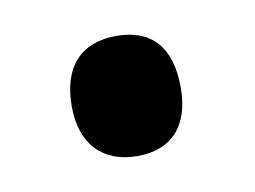

<svg xmlns="http://www.w3.org/2000/svg" viewBox="-34 -470 313 236"><g transform="rotate(-10 122.0 -352.0)"><path d="M53 -351C53 -304 79 -277 122 -277C164 -277 189 -302 189 -351C189 -402 165 -427 122 -427C77 -427 53 -400 53 -351Z"/></g></svg>

Font: Noto Sans Arabic UI XCn SmBd
Style: Regular
Weight: 600
Width: 2
Designer: Monotype Design Team, Nadine Chahine and Nizar Qandah
Foundry: Monotype Imaging Inc.
Version: Version 2.010